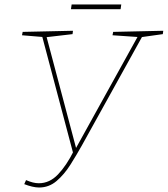

<svg xmlns="http://www.w3.org/2000/svg" viewBox="-20 -829 747 855"><path d="M88 -9 96 -27Q112 -20 126 -16.5Q140 -13 153 -13Q201 -13 238.5 -52.5Q276 -92 308 -156L307 -142L167 -670L174 -664L78 -672L81 -687L305 -692L303 -677L183 -663L186 -670L319 -169H318L596 -671L597 -664L481 -672L484 -687L707 -692L705 -677L605 -663L616 -671L345 -182Q321 -139 293.5 -95.5Q266 -52 232 -23Q198 6 154 6Q140 6 123 2Q106 -2 88 -9ZM520 -809 517 -788H296L299 -809Z"/></svg>

Font: Bitter Thin
Style: Italic
Weight: 100
Italic angle: -9°
Designer: Sol Matas, and Bitter project Authors
Foundry: Sol Matas
Version: Version 2.002